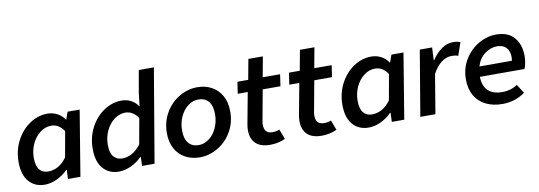

<svg xmlns="http://www.w3.org/2000/svg" viewBox="-59 -1164 4398 1566"><g transform="rotate(-10 2140.0 -381.0)"><path d="M30 -206Q30 -302 71.5 -381.5Q113 -461 182 -507.5Q251 -554 330 -554Q373 -554 411 -534Q449 -514 471 -479H473L495 -541H595L506 0H403L406 -75H402Q361 -34 310 -10.5Q259 13 210 13Q129 13 79.5 -43Q30 -99 30 -206ZM410 -177 448 -389Q405 -452 343 -452Q294 -452 251.5 -420Q209 -388 183.5 -334Q158 -280 158 -217Q158 -151 184 -119.5Q210 -88 254 -88Q346 -88 410 -177Z M644 -206Q644 -302 685.5 -381.5Q727 -461 796 -507.5Q865 -554 944 -554Q988 -554 1022.5 -535Q1057 -516 1079 -483H1081L1093 -587L1126 -775H1251L1120 0H1017L1019 -75H1016Q975 -34 924 -10.5Q873 13 824 13Q743 13 693.5 -43Q644 -99 644 -206ZM1024 -177 1062 -389Q1019 -452 956 -452Q908 -452 865 -420Q822 -388 796.5 -334Q771 -280 771 -217Q771 -151 797.5 -119.5Q824 -88 868 -88Q958 -88 1024 -177Z M1262 -227Q1262 -321 1306 -396Q1350 -471 1421 -512.5Q1492 -554 1570 -554Q1637 -554 1689.5 -525.5Q1742 -497 1772 -442.5Q1802 -388 1802 -313Q1802 -219 1758 -144.5Q1714 -70 1643 -28.5Q1572 13 1494 13Q1427 13 1374.5 -15.5Q1322 -44 1292 -98Q1262 -152 1262 -227ZM1676 -313Q1676 -383 1646 -418.5Q1616 -454 1562 -454Q1516 -454 1476 -424Q1436 -394 1412 -342Q1388 -290 1388 -227Q1388 -158 1418 -122.5Q1448 -87 1502 -87Q1548 -87 1588 -117Q1628 -147 1652 -199Q1676 -251 1676 -313Z M1917 -136Q1917 -159 1922 -187L1970 -444H1887L1902 -541H1991L2022 -709H2142L2111 -541H2255L2241 -444H2094L2046 -182Q2044 -174 2044 -164Q2044 -122 2061.5 -104Q2079 -86 2114 -86Q2144 -86 2171 -97L2202 -15Q2145 12 2077 12Q1997 12 1957 -27Q1917 -66 1917 -136Z M2344 -136Q2344 -159 2349 -187L2397 -444H2314L2329 -541H2418L2449 -709H2569L2538 -541H2682L2668 -444H2521L2473 -182Q2471 -174 2471 -164Q2471 -122 2488.5 -104Q2506 -86 2541 -86Q2571 -86 2598 -97L2629 -15Q2572 12 2504 12Q2424 12 2384 -27Q2344 -66 2344 -136Z M2712 -206Q2712 -302 2753.5 -381.5Q2795 -461 2864 -507.5Q2933 -554 3012 -554Q3055 -554 3093 -534Q3131 -514 3153 -479H3155L3177 -541H3277L3188 0H3085L3088 -75H3084Q3043 -34 2992 -10.5Q2941 13 2892 13Q2811 13 2761.5 -43Q2712 -99 2712 -206ZM3092 -177 3130 -389Q3087 -452 3025 -452Q2976 -452 2933.5 -420Q2891 -388 2865.5 -334Q2840 -280 2840 -217Q2840 -151 2866 -119.5Q2892 -88 2936 -88Q3028 -88 3092 -177Z M3412 -541H3514L3509 -436H3513Q3548 -490 3593 -522Q3638 -554 3688 -554Q3725 -554 3749 -543L3712 -436Q3694 -445 3657 -445Q3614 -445 3573.5 -415Q3533 -385 3500 -324L3446 0H3321Z M3740 -235Q3740 -326 3784 -399Q3828 -472 3898.5 -513Q3969 -554 4045 -554Q4144 -554 4194.5 -495.5Q4245 -437 4245 -341Q4245 -311 4239 -282.5Q4233 -254 4226 -237H3856Q3860 -83 4017 -83Q4051 -83 4084 -93Q4117 -103 4141 -120L4188 -47Q4153 -20 4104.5 -3.5Q4056 13 3999 13Q3923 13 3864.5 -15.5Q3806 -44 3773 -100Q3740 -156 3740 -235ZM4136 -321Q4139 -338 4139 -353Q4139 -400 4113 -429Q4087 -458 4036 -458Q3983 -458 3934.5 -422Q3886 -386 3867 -321Z"/></g></svg>

Font: Nebula Sans Semibold
Style: Regular
Weight: 600
Italic angle: -9°
Designer: Paul D. Hunt for Adobe (as Source Sans)
Foundry: Nebula Entertainment & Broadcasting LLC
Version: Version 1.010